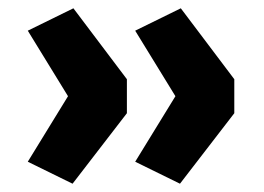

<svg xmlns="http://www.w3.org/2000/svg" viewBox="-20 -501 636 463"><path d="M155 -58 47 -111 144 -269 47 -427 157 -481 286 -310V-228ZM414 -58 306 -111 403 -269 306 -427 416 -481 545 -310V-228Z"/></svg>

Font: Nunito Sans 7pt SemiExpanded ExtraBold
Style: Regular
Weight: 800
Width: 6
Designer: Vernon Adams
Foundry: Vernon Adams
Version: Version 3.101;gftools[0.9.27]